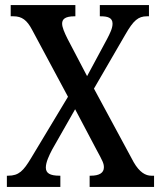

<svg xmlns="http://www.w3.org/2000/svg" viewBox="-20 -734 633 754"><path d="M7 0H217V-44H214C176 -44 160 -54 160 -76C160 -97 173 -124 185 -147L275 -305L359 -146C383 -102 388 -92 388 -77C388 -55 370 -44 336 -44H332V0H585V-44H574C552 -44 528 -57 505 -97L349 -386L472 -598C504 -654 523 -670 557 -670H565V-714H372V-670H375C402 -670 422 -665 422 -641C422 -623 412 -603 400 -580L322 -435L245 -582C233 -606 224 -627 224 -641C224 -657 233 -670 273 -670H276V-714H22V-670H33C66 -670 86 -655 106 -617L247 -354L102 -113C72 -63 54 -44 12 -44H7Z"/></svg>

Font: Noto Serif Hebrew Condensed Medium
Style: Regular
Weight: 500
Width: 3
Designer: Monotype Design Team
Foundry: Monotype Imaging Inc.
Version: Version 2.004